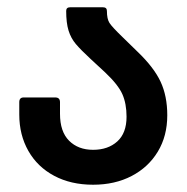

<svg xmlns="http://www.w3.org/2000/svg" viewBox="-20 -500 513 528"><path d="M33 -185V-219Q33 -232 45 -232H132Q145 -232 145 -219V-187Q145 -138 170 -113Q195 -88 236 -88Q277 -88 302.5 -111Q328 -134 328 -179Q328 -215 316.5 -241Q305 -267 269 -301L229 -338Q202 -363 188.5 -379Q175 -395 168.5 -416Q162 -437 162 -470Q162 -480 173 -480H263Q274 -480 274 -470Q274 -448 281 -437Q288 -426 317 -398L358 -358Q403 -315 421.5 -275.5Q440 -236 440 -183Q440 -126 414 -83Q388 -40 342 -16Q296 8 236 8Q175 8 129 -16.5Q83 -41 58 -85Q33 -129 33 -185Z"/></svg>

Font: Barlow GEO Semi Bold
Style: Regular
Weight: 600
Designer: Jeremy Tribby
Foundry: Tribby Type
Version: Version 1.408